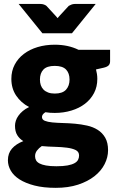

<svg xmlns="http://www.w3.org/2000/svg" viewBox="-20 -748 576 947"><path d="M250 -286.5Q288.5 -286.5 305.8 -305.8Q323 -325 323 -355.5Q323 -387 305.8 -405Q288.5 -423 250 -423Q211.5 -423 194.2 -405Q177 -387 177 -355.5Q177 -340.5 181.2 -328Q185.5 -315.5 194.5 -306.2Q203.5 -297 217.2 -291.8Q231 -286.5 250 -286.5ZM370 19Q370 0.5 353.5 -7.8Q337 -16 310.5 -19.5Q284 -23 251.2 -23.8Q218.5 -24.5 186 -27.5Q171.5 -17.5 162.2 -5.2Q153 7 153 22.5Q153 33.5 157.8 42.5Q162.5 51.5 174.5 58Q186.5 64.5 206.8 68.2Q227 72 258 72Q291.5 72 313 68Q334.5 64 347.2 57Q360 50 365 40.2Q370 30.5 370 19ZM523 -502.5V-446Q523 -433 515.8 -425.5Q508.5 -418 491 -414L453.5 -405.5Q456.5 -394.5 458.2 -383Q460 -371.5 460 -359Q460 -320 443.8 -289Q427.5 -258 399.2 -236.2Q371 -214.5 332.5 -202.8Q294 -191 250 -191Q238 -191 226.5 -191.8Q215 -192.5 204 -194.5Q187 -184 187 -171Q187 -158 201 -152.2Q215 -146.5 238 -144.2Q261 -142 290.2 -141.2Q319.5 -140.5 350 -137.8Q380.5 -135 409.8 -128.5Q439 -122 462 -107.5Q485 -93 499 -68.8Q513 -44.5 513 -7Q513 28 496 61.5Q479 95 446 121Q413 147 365 162.8Q317 178.5 255 178.5Q194 178.5 149.8 167Q105.5 155.5 76.2 136.8Q47 118 33 93.5Q19 69 19 42.5Q19 8 39 -15Q59 -38 95 -52Q76 -63.5 65 -81.5Q54 -99.5 54 -128Q54 -139.5 58 -152.2Q62 -165 70.8 -177.2Q79.5 -189.5 92.5 -200.5Q105.5 -211.5 123.5 -220Q83 -241.5 59.5 -276.8Q36 -312 36 -359Q36 -398 52.5 -429.2Q69 -460.5 97.8 -482.2Q126.5 -504 165.5 -515.8Q204.5 -527.5 250 -527.5Q316 -527.5 367 -502.5ZM452 -728.5 335 -584H189L72 -728.5H179Q188 -728.5 196.2 -725.8Q204.5 -723 209 -719L251 -673.5Q254 -670.5 257.2 -666.8Q260.5 -663 264 -658.5Q267.5 -662.5 270.5 -666.2Q273.5 -670 277 -673.5L319 -719Q323.5 -722 331.8 -725.2Q340 -728.5 349 -728.5Z"/></svg>

Font: Lato 2
Style: Regular
Weight: 900
Designer: Lukasz Dziedzic with Adam Twardoch and Botio Nikoltchev
Foundry: tyPoland Lukasz Dziedzic
Version: Version 2.015; 2015-08-06; http://www.latofonts.com/